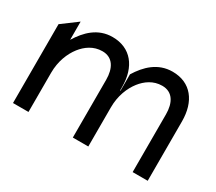

<svg xmlns="http://www.w3.org/2000/svg" viewBox="-90 -619 894 795"><g transform="rotate(30 356.5 -221.5)"><path d="M31 0H105V-187C105 -243 124 -288 148 -319C170 -347 202 -371 245 -371C295 -371 317 -331 317 -276V0H389H391V-187C391 -243 410 -288 434 -319C456 -347 488 -371 531 -371C581 -371 603 -331 603 -276V0H675V-284C675 -379 627 -443 539 -443C469 -443 423 -397 391 -345V-267L389 -266V-284C389 -379 340 -443 252 -443C182 -443 137 -397 105 -345V-432L31 -377Z"/></g></svg>

Font: Charger Pro
Style: Nar
Weight: 400
Designer: Jasper
Foundry: Cannot Into Space Fonts
Version: Version 1.09